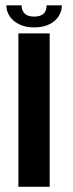

<svg xmlns="http://www.w3.org/2000/svg" viewBox="-20 -722 281 742"><path d="M51 0H172V-593H51ZM111.5 -616Q146 -616 170 -627.8Q194 -639.5 206.5 -659Q219 -678.5 219 -701.5H160Q160 -688.5 155.5 -678.8Q151 -669 140.2 -663.5Q129.5 -658 111.5 -658Q95 -658 84.2 -663.5Q73.5 -669 68.5 -678.8Q63.5 -688.5 63.5 -701.5H4.5Q4.5 -678.5 17.5 -659Q30.5 -639.5 54.5 -627.8Q78.5 -616 111.5 -616Z"/></svg>

Font: Anybody UltraCondensed Thin Medium
Style: Regular
Weight: 500
Version: Version 1.111